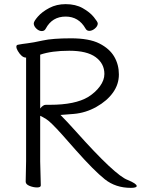

<svg xmlns="http://www.w3.org/2000/svg" viewBox="-20 -894 680 927"><path d="M612 13Q538 13 486 -28.5Q434 -70 347 -168L279 -245Q225 -305 204.5 -318Q184 -331 174 -335V-115L177 1Q177 11 159 11Q141 11 122.5 3.5Q104 -4 104 -17L106 -116V-616H105Q85 -616 66 -648Q59 -660 59 -668.5Q59 -677 67 -678Q87 -682 113 -685Q139 -688 186.5 -698.5Q234 -709 322.5 -709Q411 -709 460 -684Q509 -659 531.5 -620.5Q554 -582 554 -534.5Q554 -487 525.5 -447Q497 -407 445.5 -378Q394 -349 336.5 -344Q279 -339 272 -339Q303 -308 346 -260Q537 -46 597 -25Q640 -7 640 4Q640 13 612 13ZM174 -370Q188 -388 201 -388H221Q343 -388 406 -426Q441 -448 462.5 -477.5Q484 -507 484 -537Q484 -587 442 -618Q400 -649 314.5 -649Q229 -649 174 -630ZM182 -744Q168 -744 155.5 -756Q143 -768 143 -781Q143 -791 163 -814Q183 -837 218 -855.5Q253 -874 297 -874Q345 -874 379.5 -854.5Q414 -835 433 -811.5Q452 -788 452 -781Q452 -768 438.5 -756.5Q425 -745 411 -745Q399 -745 393 -756Q360 -814 297 -814Q232 -814 201 -756Q195 -744 182 -744Z"/></svg>

Font: LXGW WenKai TC
Style: Regular
Weight: 400
Designer: LXGW / Fontworks Inc.
Foundry: LXGW / Fontworks Inc.
Version: Version 1.330